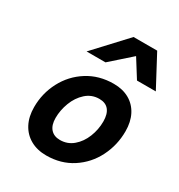

<svg xmlns="http://www.w3.org/2000/svg" viewBox="-184 -896 960 1031"><g transform="rotate(30 296.0 -380.0)"><path d="M377.4 -502.9Q433.1 -502.9 473.9 -479.7Q514.6 -456.5 536.6 -413.8Q558.6 -371.1 558.6 -313Q558.6 -227.5 521 -152.8Q483.4 -78.1 414.1 -33Q344.7 12.2 253.9 12.2Q197.8 12.2 155.8 -11.5Q113.8 -35.2 91.1 -78.6Q68.4 -122.1 68.4 -180.7Q68.4 -266.1 107.2 -340.1Q146 -414.1 216.3 -458.5Q286.6 -502.9 377.4 -502.9ZM197.3 -188Q197.3 -144 218 -120.4Q238.8 -96.7 276.4 -96.7Q322.8 -96.7 357.4 -126.2Q392.1 -155.8 410.6 -202.4Q429.2 -249 429.2 -298.8Q429.2 -345.2 409.4 -369.6Q389.6 -394 350.6 -394Q303.2 -394 268.3 -362.5Q233.4 -331.1 215.3 -283.2Q197.3 -235.4 197.3 -188ZM163.1 -580.1 342.8 -773.4H489.3L592.3 -580.1H475.6L405.8 -691.4L280.3 -580.1Z"/></g></svg>

Font: Lesson One
Style: Bold Italic
Weight: 700
Italic angle: -14°
Designer: But Ko, Victor Gaultney, Annie Olsen, Julie Remington, Don Collingsworth, Eric Hays, Becca Hirsbrunner
Version: Version 1.100